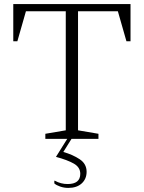

<svg xmlns="http://www.w3.org/2000/svg" viewBox="-20 -680 704 940"><path d="M202 0V-25L302 -42V-625H107L65 -478H45V-660H619V-478H599L557 -625H362V-42L462 -25V0H330L290 64Q336 77 370 99.5Q404 122 404 161Q404 196 380 218Q356 240 314 240Q294 240 275 233.5Q256 227 246 218V205H249Q278 221 311 221Q373 221 373 171Q373 139 341.5 121Q310 103 254 88L309 0Z"/></svg>

Font: Spectral SC ExtraLight
Style: Regular
Weight: 275
Designer: Jean-Baptiste Levee
Foundry: Production Type
Version: Version 2.001